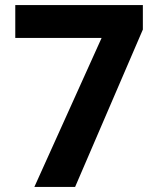

<svg xmlns="http://www.w3.org/2000/svg" viewBox="-20 -734 621 754"><path d="M115 0 379 -585H40V-714H541V-618L275 0Z"/></svg>

Font: Noto Sans Cherokee
Style: Bold
Weight: 700
Designer: Monotype Design Team
Foundry: Monotype Imaging Inc.
Version: Version 2.001; ttfautohint (v1.8.4.7-5d5b)